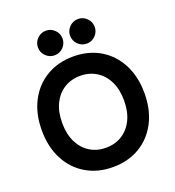

<svg xmlns="http://www.w3.org/2000/svg" viewBox="-164 -1052 1087 1195"><g transform="rotate(-20 380.0 -454.5)"><path d="M380 16Q280 16 203 -29.5Q126 -75 83 -157.5Q40 -240 40 -350Q40 -460 83 -542.5Q126 -625 203 -670.5Q280 -716 380 -716Q481 -716 557.5 -670.5Q634 -625 677 -542.5Q720 -460 720 -350Q720 -240 677 -157.5Q634 -75 557.5 -29.5Q481 16 380 16ZM380 -112Q440 -112 486.5 -141Q533 -170 559 -223.5Q585 -277 585 -350Q585 -424 559 -477Q533 -530 486.5 -559Q440 -588 380 -588Q320 -588 273.5 -559Q227 -530 201 -477Q175 -424 175 -350Q175 -277 201 -223.5Q227 -170 273.5 -141Q320 -112 380 -112ZM489 -762Q455 -762 431 -786Q407 -810 407 -844Q407 -877 431 -901Q455 -925 489 -925Q522 -925 546 -901Q570 -877 570 -844Q570 -810 546 -786Q522 -762 489 -762ZM276 -762Q242 -762 218 -786Q194 -810 194 -844Q194 -877 218 -901Q242 -925 276 -925Q309 -925 333 -901Q357 -877 357 -844Q357 -810 333 -786Q309 -762 276 -762Z"/></g></svg>

Font: Fustat ExtraBold
Style: Regular
Weight: 800
Designer: Mohamed Gaber, Khaled Hosny, Laura Garcia Mut
Foundry: Kief Type Foundry, Alif Type Foundry, Hard Type Foundry
Version: Version 1.007